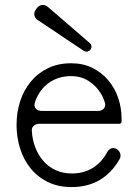

<svg xmlns="http://www.w3.org/2000/svg" viewBox="-20 -746 564 777"><path d="M318 -541 134 -664Q121 -672 119 -685Q117 -698 127 -710L129 -713Q139 -726 153 -726Q165 -726 175 -717L343 -572Q356 -560 346 -545Q340 -537 330 -537Q323 -537 318 -541ZM270 11Q215 11 173.5 -9.5Q132 -30 104 -64.5Q76 -99 61.5 -144.5Q47 -190 47 -240Q47 -291 61.5 -336Q76 -381 104.5 -415.5Q133 -450 174 -470Q215 -490 268 -490Q316 -490 353.5 -471.5Q391 -453 417.5 -422Q444 -391 458 -350.5Q472 -310 472 -265V-255Q472 -245 462 -245H139Q125 -245 116 -236.5Q107 -228 109 -214Q111 -180 123 -149Q135 -118 155.5 -94.5Q176 -71 205 -57.5Q234 -44 271 -44Q319 -44 355.5 -66.5Q392 -89 414 -131Q424 -147 438 -147Q445 -147 452 -143Q463 -136 466.5 -124.5Q470 -113 464 -102Q399 11 270 11ZM150 -297H376Q392 -297 400.5 -307Q409 -317 404 -332Q401 -342 397 -351Q393 -360 388 -368Q368 -400 337.5 -419Q307 -438 268 -438Q216 -438 177.5 -410.5Q139 -383 122 -334Q116 -317 124.5 -307Q133 -297 150 -297Z"/></svg>

Font: Higure Gothic
Style: Regular
Weight: 400
Designer: Yoshimichi Ohira
Foundry: Positype
Version: Version 1.000